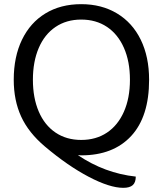

<svg xmlns="http://www.w3.org/2000/svg" viewBox="-20 -734 782 922"><path d="M354 11Q483 98 632 114Q632 142 617.5 155Q603 168 572 168Q507 168 406 115Q305 62 195 -31Q117 -97 81.5 -174.5Q46 -252 46 -351Q46 -461 85.5 -543Q125 -625 198 -669.5Q271 -714 370 -714Q468 -714 542 -669.5Q616 -625 656 -543Q696 -461 696 -351Q696 -174 610 -81Q524 12 370 12Q360 12 354 11ZM370 -62Q441 -62 493.5 -97Q546 -132 575 -197.5Q604 -263 604 -351Q604 -439 575 -504.5Q546 -570 493.5 -605Q441 -640 370 -640Q299 -640 246.5 -604.5Q194 -569 166 -503.5Q138 -438 138 -351Q138 -264 166 -198.5Q194 -133 246.5 -97.5Q299 -62 370 -62Z"/></svg>

Font: Thasadith
Style: Bold
Weight: 700
Designer: Cadson Demak Co.,Ltd.
Foundry: Cadson Demak Co.,Ltd.
Version: Version 1.000; ttfautohint (v1.6)